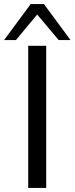

<svg xmlns="http://www.w3.org/2000/svg" viewBox="-43 -919 365 939"><path d="M-23 -723 107 -899H172L302 -723H244L139 -848Q122 -828 87 -786Q52 -744 35 -723ZM95 0V-695H183V0Z"/></svg>

Font: Coval
Style: Light
Weight: 300
Foundry: Context Ltd
Version: Version 001.000